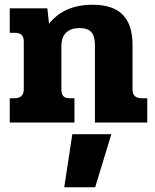

<svg xmlns="http://www.w3.org/2000/svg" viewBox="-20 -515 650 807"><path d="M21 -102H40Q80 -102 80 -140V-340Q80 -359 71 -368Q62 -377 42 -377H21V-480H179L186 -415Q249 -495 369 -495Q456 -495 496.5 -452.5Q537 -410 537 -327V-139Q537 -102 576 -102H599V0H379V-326Q379 -364 363.5 -380.5Q348 -397 314 -397Q278 -397 258 -378Q238 -359 238 -320V-139Q238 -120 246 -111Q254 -102 273 -102H293V0H21ZM284 49H448L380 272H250Z"/></svg>

Font: Pridi SemiBold
Style: Regular
Weight: 600
Designer: Katatrad Team
Foundry: CadsonDemak
Version: Version 1.001